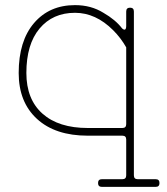

<svg xmlns="http://www.w3.org/2000/svg" viewBox="-20 -530 652 750"><path d="M473 -45V-345Q452 -382 422 -412Q354 -480 273 -480Q186 -480 134.5 -418.5Q83 -357 83 -245Q83 -142 146 -86Q209 -30 323 -30H458Q473 -30 473 -45ZM473 155V15Q473 0 458 0H323Q196 0 124.5 -65.5Q53 -131 53 -245Q53 -370 113 -440Q173 -510 273 -510Q336 -510 384 -480Q431 -453 457 -419Q465 -412 469 -415Q473 -418 473 -429V-485Q473 -500 488 -500Q503 -500 503 -485V155Q503 170 518 170H588Q603 170 603 185Q603 200 588 200H378Q363 200 363 185Q363 170 378 170H458Q473 170 473 155Z"/></svg>

Font: ClassicType
Style: Regular
Weight: 400
Version: Version 1.004